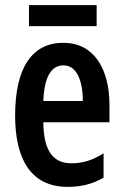

<svg xmlns="http://www.w3.org/2000/svg" viewBox="-20 -719 482 749"><path d="M357 -699H93V-617H357ZM227 -552C103 -552 39 -452 39 -268C39 -102 98 10 244 10C296 10 342 -1 384 -26V-121C340 -93 302 -82 258 -82C185 -82 150 -134 149 -242H407V-309C407 -453 345 -552 227 -552ZM228 -464C278 -464 303 -407 303 -325H149C153 -422 181 -464 228 -464Z"/></svg>

Font: Noto Sans Khmer ExtraCondensed SemiBold
Style: Regular
Weight: 600
Width: 2
Designer: Danh Hong and the Monotype Design Team
Foundry: Monotype Imaging Inc.
Version: Version 2.004